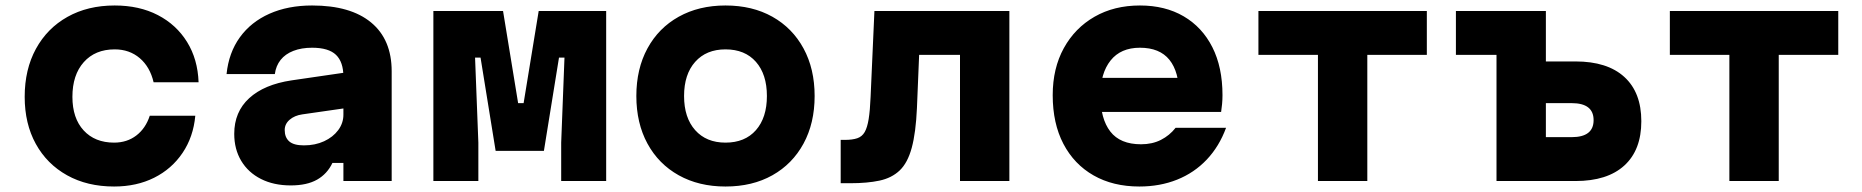

<svg xmlns="http://www.w3.org/2000/svg" viewBox="-20 -660 6790 700"><path d="M396 20Q298 20 224.5 -21Q151 -62 110.5 -135.5Q70 -209 70 -307Q70 -407 111 -482Q152 -557 226 -598.5Q300 -640 398 -640Q488 -640 555.5 -605Q623 -570 662 -507Q701 -444 704 -360H540Q527 -416 489.5 -448Q452 -480 398 -480Q327 -480 285.5 -433.5Q244 -387 244 -307Q244 -229 285 -184.5Q326 -140 396 -140Q443 -140 477 -166Q511 -192 526 -238H692Q685 -161 645.5 -102.5Q606 -44 542 -12Q478 20 396 20Z M1242 -396V-266L1082 -243Q1054 -239 1036 -223.5Q1018 -208 1018 -186Q1018 -159 1034.5 -144.5Q1051 -130 1088 -130Q1129 -130 1161.5 -145Q1194 -160 1213 -185.5Q1232 -211 1232 -242V-380Q1232 -434 1205 -460Q1178 -486 1118 -486Q1079 -486 1049.5 -474.5Q1020 -463 1003 -441.5Q986 -420 982 -390H806Q814 -468 854.5 -524Q895 -580 962.5 -610Q1030 -640 1118 -640Q1258 -640 1333 -578Q1408 -516 1408 -400V0H1232V-66H1192Q1173 -26 1136 -5Q1099 16 1040 16Q978 16 931.5 -7.5Q885 -31 859.5 -73.5Q834 -116 834 -172Q834 -252 888.5 -302Q943 -352 1043 -367Z M1560 0V-620H1814L1869 -284H1889L1944 -620H2190V0H2026V-140L2038 -450H2018L1963 -110H1787L1732 -450H1712L1724 -140V0Z M2625 20Q2528 20 2454.5 -21Q2381 -62 2340.5 -136.5Q2300 -211 2300 -310Q2300 -409 2340.5 -483.5Q2381 -558 2454.5 -599Q2528 -640 2625 -640Q2723 -640 2796 -599Q2869 -558 2909.5 -483.5Q2950 -409 2950 -310Q2950 -211 2909.5 -136.5Q2869 -62 2796 -21Q2723 20 2625 20ZM2625 -140Q2696 -140 2736 -185.5Q2776 -231 2776 -310Q2776 -389 2736 -434.5Q2696 -480 2625 -480Q2555 -480 2514.5 -434.5Q2474 -389 2474 -310Q2474 -231 2514.5 -185.5Q2555 -140 2625 -140Z M3045 8V-150H3060Q3088 -150 3105.5 -156Q3123 -162 3132.5 -178.5Q3142 -195 3147 -226Q3152 -257 3154 -306L3168 -620H3660V0H3480V-460H3331L3323 -266Q3319 -176 3304 -121Q3289 -66 3260 -38.5Q3231 -11 3186.5 -1.5Q3142 8 3080 8Z M3965 -376H4333L4279 -313Q4279 -398 4243.5 -442Q4208 -486 4136 -486Q4066 -486 4029 -439.5Q3992 -393 3992 -313Q3992 -227 4028 -180.5Q4064 -134 4140 -134Q4181 -134 4212.5 -150Q4244 -166 4266 -194H4450Q4425 -126 4379.5 -78Q4334 -30 4271.5 -5Q4209 20 4134 20Q4038 20 3967 -20.5Q3896 -61 3857 -135.5Q3818 -210 3818 -313Q3818 -411 3858.5 -484.5Q3899 -558 3970.5 -599Q4042 -640 4136 -640Q4228 -640 4295.5 -600.5Q4363 -561 4400 -488Q4437 -415 4437 -313Q4437 -297 4435.5 -280.5Q4434 -264 4432 -252H3965Z M4785 0V-460H4568V-620H5182V-460H4965V0Z M5436 0V-460H5288V-620H5616V-436H5724Q5840 -436 5902 -379.5Q5964 -323 5964 -218Q5964 -113 5902 -56.5Q5840 0 5724 0ZM5616 -160H5710Q5750 -160 5770 -175.5Q5790 -191 5790 -222Q5790 -253 5770 -268.5Q5750 -284 5710 -284H5616Z M6285 0V-460H6068V-620H6682V-460H6465V0Z"/></svg>

Font: Martian Mono SemiExpanded ExtraBold
Style: Regular
Weight: 800
Width: 6
Designer: Roman Shamin
Foundry: Evil Martians
Version: Version 1.000